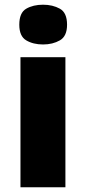

<svg xmlns="http://www.w3.org/2000/svg" viewBox="-20 -889 365 816"><path d="M163 -869Q204 -869 234.5 -852Q265 -835 265 -784Q265 -735 234.5 -717.5Q204 -700 163 -700Q121 -700 91.5 -717.5Q62 -735 62 -784Q62 -835 91.5 -852Q121 -869 163 -869ZM258 -646V-93H67V-646Z"/></svg>

Font: Noto Sans Kannada UI Black
Style: Regular
Weight: 900
Designer: Jelle Bosma - Monotype Design Team
Foundry: Monotype Imaging Inc.
Version: Version 2.005; ttfautohint (v1.8.4.7-5d5b)